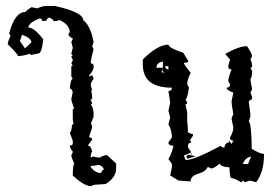

<svg xmlns="http://www.w3.org/2000/svg" viewBox="-20 -611 929 644"><path d="M135.3 -590.8H165Q259.3 -569.8 259.3 -543Q283.2 -525.9 293.9 -470.7L289.1 -454.6L293.9 -446.8Q284.2 -408.7 284.2 -398.9Q293.9 -397.5 293.9 -390.6V-386.7Q293.9 -373.5 279.3 -358.9V-354.5L289.1 -358.9Q293.9 -351.1 293.9 -346.7Q284.2 -333.5 284.2 -326.7L289.1 -306.6H284.2Q289.1 -304.2 289.1 -278.8Q284.2 -278.8 284.2 -274.9Q289.1 -267.1 289.1 -262.7H284.2Q293.9 -248 293.9 -230.5V-218.8L285.2 -197.8Q289.1 -189.5 289.1 -182.6Q279.3 -157.2 279.3 -150.4Q289.1 -149.4 289.1 -142.6L274.4 -122.6Q285.6 -122.6 289.1 -102.5Q284.2 -97.2 284.2 -82.5L293.9 -86.4Q302.7 -82.5 314 -82.5Q330.1 -90.8 338.9 -90.8L369.6 -62.5V-46.4Q369.6 -15.1 334 6.3L296.9 8.8Q287.1 13.2 281.7 13.2Q259.3 10.3 224.1 -22Q224.1 -55.7 229 -62.5Q219.2 -83 219.2 -90.8Q224.1 -98.1 224.1 -102.5Q213.9 -115.7 213.9 -122.6Q224.1 -122.6 224.1 -130.4V-138.7L213.9 -166.5Q219.7 -166.5 221.7 -192.9Q226.6 -192.9 226.6 -196.8Q224.1 -206.5 224.1 -214.8V-242.7Q224.1 -246.6 229 -246.6Q219.2 -271.5 219.2 -278.8L224.1 -302.7Q219.2 -314.5 213.9 -314.5Q217.3 -346.7 224.1 -346.7L219.2 -354.5V-386.7Q219.2 -390.6 224.1 -390.6L219.2 -398.9Q224.1 -406.2 224.1 -410.6Q219.2 -418.5 219.2 -422.9H224.1L219.2 -430.7L224.1 -450.7L219.2 -470.7Q224.1 -478.5 224.1 -482.9Q216.8 -482.9 209 -494.6Q213.9 -502.4 213.9 -506.8Q210 -530.3 179.7 -543.9Q170.9 -540 159.7 -540Q159.7 -545.9 145 -552.2Q135.3 -547.4 135.3 -541H120.1V-548.3H110.4Q75.2 -533.7 75.2 -518.6Q95.2 -518.6 125 -479Q120.1 -431.6 108.4 -431.6L85.4 -426.8Q80.6 -426.8 80.6 -430.7Q54.7 -422.9 40.5 -422.9Q40.5 -428.7 5.9 -462.9Q5.9 -470.7 15.6 -490.7L10.7 -498.5Q29.3 -570.8 65.4 -570.8Q65.4 -573.7 85.4 -586.9L105.5 -583Q121.6 -590.8 135.3 -590.8ZM53.7 -494.6 46.9 -472.7 64 -448.7 85.4 -469.2Q84 -483.9 53.7 -494.6ZM284.2 -54.7V-50.8Q298.8 -30.8 318.8 -30.8Q323.7 -42.5 328.6 -42.5Q325.2 -54.7 309.1 -58.6Q300.8 -54.7 284.2 -54.7Z M544.9 -461.4Q544.9 -450.2 594.7 -434.1L611.8 -405.8Q611.8 -400.4 596.7 -400.4Q596.7 -395 619.6 -366.7Q607.9 -344.7 607.9 -328.1L613.8 -316.9Q607.9 -277.8 602.1 -277.8L607.9 -267.1Q607.9 -261.2 602.1 -261.2L607.9 -233.4V-205.6Q610.4 -181.2 610.4 -167Q621.6 -161.1 627.4 -161.1V-155.8L616.2 -139.2Q621.6 -139.2 621.6 -133.3Q610.4 -131.8 610.4 -122.1V-116.7L621.6 -100.1L596.7 -88.9L603 -74.2Q631.3 -74.2 720.7 -122.1Q722.7 -116.2 732.4 -116.2Q735.4 -133.3 749.5 -133.3L747.6 -141.6L756.8 -127.9L762.7 -139.2Q751.5 -139.2 751.5 -149.9Q762.7 -168.5 762.7 -183.6L756.8 -211.4Q756.8 -217.3 762.7 -228Q756.8 -258.3 756.8 -272.5L762.7 -300.3Q739.7 -308.6 739.7 -316.9Q751.5 -316.9 751.5 -328.1L745.6 -339.4Q745.6 -350.1 756.8 -377.9Q745.6 -377.9 745.6 -389.2L751.5 -411.6L735.4 -430.2Q781.2 -456.1 808.6 -456.1Q825.7 -430.2 825.7 -422.4L819.8 -411.6Q825.7 -401.9 825.7 -389.2Q825.7 -383.8 819.8 -383.8L825.7 -372.6Q825.7 -354 819.8 -344.7L825.7 -311.5L819.8 -300.3Q825.7 -290.5 825.7 -277.8Q814.5 -276.4 814.5 -267.1Q819.8 -236.3 819.8 -222.2Q819.8 -216.3 814.5 -205.6Q819.8 -194.8 819.8 -189Q824.2 -159.7 824.2 -111.8Q852.5 -94.7 865.7 -94.7Q865.7 -34.2 839.4 0L816.9 -5.4Q805.7 0 799.3 0Q799.3 -5.4 793.9 -5.4Q793.9 0 788.1 0Q772 -10.3 753.4 -15.1Q749.5 -34.7 749.5 -49.8Q721.7 -50.8 716.8 -62.5Q698.2 -45.9 688.5 -45.9L676.8 -51.3Q670.4 -35.6 645 -28.3Q619.6 -21 619.1 -2.4L579.1 -5.4L550.8 -22.5L556.6 -49.8V-61L544.9 -77.6Q554.2 -90.8 562 -122.1Q544.9 -122.1 544.9 -133.3L556.6 -149.9Q556.6 -174.3 544.9 -194.3L550.8 -216.8L544.9 -239.3L550.8 -267.1L544.9 -305.7Q556.6 -305.7 556.6 -316.9Q459 -316.9 459 -394.5V-411.6Q508.8 -460.9 544.9 -461.4ZM504.9 -383.8H526.4V-404.3Q504.9 -401.4 504.9 -383.8ZM533.7 -389.2Q535.2 -377.9 544.9 -377.9V-389.2ZM794.4 -61H812L822.3 -85.4Q803.2 -83.5 794.4 -61ZM523.9 -382.3 522 -368.2H533.2L525.4 -371.6ZM611.3 -92.3 636.2 -86.9 608.4 -78.6 604.5 -86.9ZM623 -96.2 624 -92.8 616.7 -94.7Z"/></svg>

Font: Truetypewriter PolyglOTT
Style: Regular
Weight: 400
Designer: Sergey Beatoff a.k.a. Sam_T
Version: Version 3.76